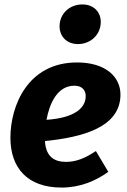

<svg xmlns="http://www.w3.org/2000/svg" viewBox="-20 -830 573 867"><path d="M332 -631C390 -631 435 -674 435 -731C435 -777 402 -810 352 -810C294 -810 249 -768 249 -711C249 -665 282 -631 332 -631ZM524 -403C524 -483 457 -548 328 -548C105 -548 27 -352 27 -208C27 -73 103 17 258 17C340 17 411 -12 469 -54L413 -148C364 -115 323 -99 278 -99C226 -99 187 -122 183 -193C350 -210 524 -254 524 -403ZM190 -289C204 -365 240 -443 316 -443C355 -443 367 -418 367 -396C367 -346 323 -298 190 -289Z"/></svg>

Font: Fira Sans
Style: Bold Italic
Weight: 700
Italic angle: -8°
Designer: bBox Type GmbH & Carrois Corporate GbR & Edenspiekermann AG
Foundry: bBox Type GmbH & Carrois Corporate GbR & Edenspiekermann AG
Version: Version 4.301;PS 004.301;hotconv 1.0.88;makeotf.lib2.5.64775